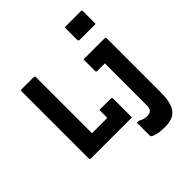

<svg xmlns="http://www.w3.org/2000/svg" viewBox="-261 -976 1372 1372"><g transform="rotate(-45 425.0 -289.5)"><path d="M84 0Q82 0 80 -1Q78 -2 76.5 -3.5Q75 -5 74 -7Q73 -9 73 -11Q73 -63 73 -114.5Q73 -166 73 -218Q73 -270 73 -321Q73 -372 73 -422.5Q73 -473 73 -521.5Q73 -570 73 -617Q73 -638 73 -658.5Q73 -679 73 -700Q95 -700 117 -700Q139 -700 161.5 -700Q184 -700 206 -700Q209 -700 211.5 -698.5Q214 -697 215.5 -694.5Q217 -692 217 -689Q217 -643 217 -595.5Q217 -548 217 -501Q217 -454 217 -406Q217 -358 217 -310.5Q217 -263 217 -216Q217 -169 217 -122H391Q417 -122 435.5 -115.5Q454 -109 466 -94Q478 -79 485.5 -56Q493 -33 499 0ZM372 -202Q392 -202 411 -202Q430 -202 448.5 -202Q467 -202 488 -202Q491 -202 493.5 -200.5Q496 -199 497.5 -196.5Q499 -194 499 -191Q499 -172 499 -147.5Q499 -123 499 -96Q499 -69 499 -44Q499 -19 499 0Q450 -4 422 -18Q394 -32 383 -55Q372 -78 372 -108Q372 -122 372 -139Q372 -156 372 -173Q372 -190 372 -202ZM760 -538Q764 -538 766 -536.5Q768 -535 769.5 -533Q771 -531 771 -527Q771 -476 771 -424.5Q771 -373 771 -320Q771 -267 771 -212Q771 -157 771 -99Q771 -41 771 21Q771 75 761.5 113Q752 151 733 173.5Q714 196 685.5 206Q657 216 619 216Q569 216 540 208.5Q511 201 500 191Q499 189 498 187Q497 185 497 183Q497 152 497 117.5Q497 83 497 52H516Q536 62 550.5 66.5Q565 71 582 71Q596 71 605.5 67.5Q615 64 622 58Q626 53 629 47Q632 41 633.5 33.5Q635 26 635 16Q635 -50 635 -107Q635 -164 635 -215Q635 -266 635 -314Q635 -362 635 -410H629Q624 -410 615 -410Q606 -410 596 -410Q586 -410 576 -410Q566 -410 558 -410Q553 -410 550 -413Q547 -416 547 -421Q547 -450 547 -479Q547 -508 547 -538Q582 -538 612 -538Q642 -538 668 -538Q694 -538 717 -538Q740 -538 760 -538ZM614 -795Q634 -795 654 -795Q674 -795 695.5 -795Q717 -795 737.5 -795Q758 -795 777 -795Q782 -795 785 -792Q788 -789 788 -784V-656Q769 -656 748.5 -656Q728 -656 706.5 -656Q685 -656 665 -656Q645 -656 625 -656Q622 -656 619.5 -657.5Q617 -659 615.5 -661.5Q614 -664 614 -667Z"/></g></svg>

Font: Recursive
Style: Bold
Weight: 700
Version: Version 1.085